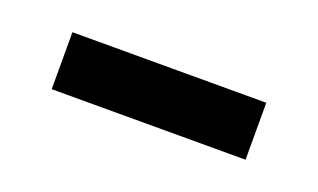

<svg xmlns="http://www.w3.org/2000/svg" viewBox="-28 -341 389 235"><g transform="rotate(20 166.5 -224.0)"><path d="M293 -186.5H40.5V-260.7H293Z"/></g></svg>

Font: BabelStone Roman
Style: Regular
Weight: 400
Designer: Walt Agee, Victor Gaultney, Peter Martin, Debbi Hosken, Becca Hirsbrunner (SIL); Andrew West (BabelStone)
Foundry: BabelStone
Version: Version 16.000